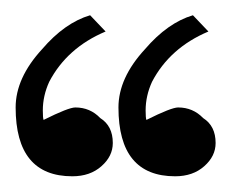

<svg xmlns="http://www.w3.org/2000/svg" viewBox="-27 -506 298 248"><path d="M251.5 -321.3Q251.5 -343.3 235.4 -353.5Q222.2 -367.2 203.1 -367.2Q194.3 -367.2 162.1 -351.1Q161.1 -353.5 161.1 -363.3Q161.1 -382.3 169.4 -400.4Q192.4 -444.3 242.2 -465.3L222.2 -486.3Q189.5 -476.6 160.2 -442.4Q126 -405.3 126 -367.2Q126 -278.3 199.2 -278.3Q222.2 -278.3 236.8 -291.3Q251.5 -304.2 251.5 -321.3ZM118.7 -321.3Q118.7 -343.3 102.5 -353.5Q89.4 -367.2 70.3 -367.2Q61.5 -367.2 29.3 -351.1Q28.3 -353.5 28.3 -363.3Q28.3 -382.3 36.6 -400.4Q59.6 -444.3 109.4 -465.3L89.4 -486.3Q56.6 -476.6 27.3 -442.4Q-6.8 -405.3 -6.8 -367.2Q-6.8 -278.3 66.4 -278.3Q89.4 -278.3 104 -291.3Q118.7 -304.2 118.7 -321.3Z"/></svg>

Font: ML-NILA02
Style: Regular
Weight: 400
Version: Version ML-NILA02 1.0